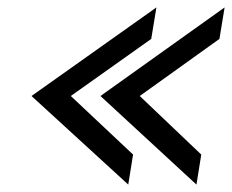

<svg xmlns="http://www.w3.org/2000/svg" viewBox="-20 -541 626 518"><path d="M65 -282 326 -43 339 -124 171 -282 388 -436 402 -521ZM251 -282 510 -43 523 -124 357 -282 572 -436 586 -521Z"/></svg>

Font: Charger Sport
Style: DfBdObl
Weight: 400
Designer: Jasper
Foundry: Cannot Into Space Fonts
Version: Version 1.1